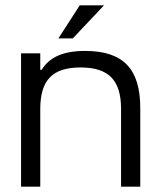

<svg xmlns="http://www.w3.org/2000/svg" viewBox="-20 -700 586 720"><path d="M59 -500V0H131V-291C131 -400 177 -447 282 -447C387 -447 434 -400 434 -291V0H506V-295C506 -443 441 -509 299 -509C217 -509 166 -486 136 -438H131V-500ZM199 -556H253L370 -680H279Z"/></svg>

Font: LT Wave Alt Light
Style: Regular
Weight: 300
Designer: Daniel Lyons
Version: Version 2.5 (Glyphs App)